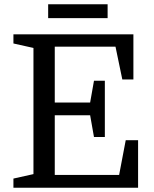

<svg xmlns="http://www.w3.org/2000/svg" viewBox="-20 -881 725 901"><path d="M485 -796V-861H206V-796ZM472 -502H421L403 -400H237V-662H522L554 -508H606V-720H43V-677L137 -656V-64L43 -43V0H628V-223H570L539 -60H237V-340H403L421 -238H472Z"/></svg>

Font: Domine
Style: Regular
Weight: 400
Designer: Pablo Impallari, Rodrigo Fuenzalida, Brenda Gallo
Foundry: Pablo Impallari, Rodrigo Fuenzalida, Brenda Gallo
Version: Version 2.000